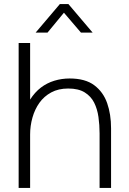

<svg xmlns="http://www.w3.org/2000/svg" viewBox="-20 -917 630 937"><path d="M71 0V-707H127V-431Q150 -467 179.5 -489.5Q209 -512 245 -523Q281 -534 320 -534Q396 -534 440 -501Q484 -468 503 -413.5Q522 -359 522 -291V0H466V-266Q466 -307 460.5 -346Q455 -385 439.5 -416Q424 -447 393.5 -466Q363 -485 313 -485Q265 -485 230 -466Q195 -447 172.5 -415.5Q150 -384 138.5 -343.5Q127 -303 127 -261V0ZM154 -758 272 -897H314L432 -758H375L292 -855L212 -758Z"/></svg>

Font: Onest ExtraLight
Style: Regular
Weight: 250
Designer: Dmitri Voloshin, Andrey Kudryavtsev
Foundry: Dmitri Voloshin, Andrey Kudryavtsev
Version: Version 1.000;gftools[0.9.33]